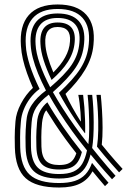

<svg xmlns="http://www.w3.org/2000/svg" viewBox="-20 -829 612 858"><path d="M244.2 9Q140.6 9 94.7 -32.7Q48.7 -74.3 46.4 -170.2Q45.8 -197.5 45.8 -215.3Q45.8 -233.2 46.6 -249.1Q47.5 -265 49.1 -286.6Q51.9 -324.7 73.8 -366.1Q95.6 -407.4 127.1 -436.3Q112.3 -469.4 100.9 -501.5Q89.4 -533.6 82.3 -564.4Q75.3 -595.1 73.6 -623.7Q66.7 -714.1 108.6 -761.5Q150.5 -809 237.3 -809Q324.6 -809 365.7 -763.1Q406.9 -717.1 397.7 -629.4Q395.2 -600.3 385.9 -572.6Q376.5 -544.9 360.6 -517.8Q344.7 -490.8 322.6 -463.9Q300.5 -437 272.6 -409.4Q285.5 -380.8 303.9 -347.9Q322.3 -315.1 340.2 -286.8L341.7 -287.5Q341.5 -305.1 339.8 -326.4Q338.1 -347.8 335.6 -368.5Q333.1 -389.3 329.9 -405.2H351.4Q354.8 -377.8 357 -350.2Q359.1 -322.6 360.1 -294Q361 -265.4 360.6 -234.3L359.2 -233.8Q336.4 -263.9 315.6 -294.7Q294.9 -325.6 276.7 -355.8Q258.5 -385.9 243.3 -413.9Q275.4 -444.3 299.4 -471Q323.4 -497.7 339.7 -523.3Q355.9 -549 365 -575.6Q374.1 -602.2 376.7 -632.2Q384.6 -708.8 349 -748.9Q313.4 -788.9 237.3 -788.9Q162 -788.9 125.8 -747.3Q89.6 -705.7 95.4 -625.9Q96.3 -606.3 100.9 -584.1Q105.5 -561.8 113.3 -537.3Q121.2 -512.9 132.1 -486.3Q143.1 -459.8 156.9 -431.6Q132.4 -413.4 114.2 -389.1Q96 -364.7 85.5 -338Q75 -311.3 73.3 -285.2Q71.4 -264.1 70.6 -248.5Q69.8 -232.9 69.8 -215.5Q69.8 -198.1 70.3 -170.9Q72.5 -85.2 112.9 -48.2Q153.4 -11.1 244.2 -11.1Q285.6 -11.1 314.2 -20.4Q342.9 -29.8 361.3 -49.4Q379.8 -69 390.6 -99.8L392 -100.3Q403.8 -86 415.7 -71Q427.6 -56.1 439.9 -41.3Q452.3 -26.5 464.8 -12.5L449.2 2.8Q435.5 -12.9 421.5 -29.8Q407.5 -46.7 394.1 -62.9L392.6 -62.4Q373.8 -26.8 338.2 -8.9Q302.7 9 244.2 9ZM244.2 -31.2Q165.8 -31.2 131.1 -63.9Q96.3 -96.5 94.5 -171.5Q93.9 -199 93.9 -216.3Q93.9 -233.6 94.8 -248.6Q95.6 -263.7 97.4 -284Q100.2 -327.3 122.4 -361Q144.7 -394.7 185.4 -424.7Q164.9 -464.3 150.1 -500.6Q135.3 -537 126.9 -569.2Q118.6 -601.3 117.1 -628.3Q112.1 -697.3 142.8 -733Q173.4 -768.8 237.3 -768.8Q301.9 -768.8 332.2 -734.7Q362.4 -700.6 355.8 -635.2Q353.2 -605 344.1 -578.6Q334.9 -552.2 318.1 -526.9Q301.3 -501.7 276.2 -475Q251.1 -448.3 216.4 -417.4Q236.9 -381.3 261.3 -343Q285.8 -304.7 314.3 -264.9Q342.8 -225.1 375 -184.5Q378.6 -213.5 378.7 -253.6Q378.9 -293.6 376.9 -334.2Q374.9 -374.9 371.5 -405.2H392Q395 -378 396.8 -346.5Q398.5 -314.9 398.7 -282.7Q398.9 -250.4 397.2 -220.7Q395.6 -191 391.7 -167.6Q408.1 -146.9 425.3 -126.1Q442.4 -105.2 460.2 -84.5Q478 -63.8 496.4 -43.3L480.6 -28Q463.8 -46.1 447.5 -64.6Q431.3 -83 415.6 -101.7Q399.9 -120.5 384.7 -138.9Q375.6 -101.4 359.2 -77.6Q342.7 -53.8 315 -42.5Q287.3 -31.2 244.2 -31.2ZM244.2 -51.3Q284.1 -51.3 308.7 -62.4Q333.3 -73.5 347.2 -96.8Q361.1 -120.1 368.8 -156.8Q333.4 -200.1 302.7 -242.7Q271.9 -285.3 245.7 -326.5Q219.5 -367.7 198 -406.2Q159.7 -376.9 141.8 -348.6Q124 -320.4 121.3 -282.6Q119.6 -263 118.9 -248.3Q118.1 -233.7 118.1 -216.6Q118.1 -199.5 118.4 -172.1Q120.2 -107.4 149.4 -79.4Q178.6 -51.3 244.2 -51.3ZM244.2 -71.5Q191.1 -71.5 167.5 -95Q144 -118.6 142.6 -172.9Q142 -199.9 142 -216.5Q142 -233.2 143 -247.5Q143.9 -261.8 145.5 -281.4Q147.5 -310.9 159.7 -333.3Q172 -355.7 191.6 -371.9Q206.9 -345.5 224.3 -318.3Q241.7 -291 261 -263.1Q280.4 -235.1 301.7 -206.7Q323 -178.3 345.9 -149.6Q339.1 -122.4 327.3 -105.1Q315.6 -87.7 295.7 -79.6Q275.8 -71.5 244.2 -71.5ZM244.2 -91.6Q267.6 -91.6 282.3 -97.2Q297.1 -102.9 306.2 -114.6Q315.3 -126.3 321.1 -144.2Q296 -175.7 272.5 -207.8Q249 -240 227.5 -272.4Q206.1 -304.7 186.8 -336.1Q178.5 -326.8 173.8 -310.4Q169 -293.9 167.8 -280Q166.2 -260.8 165.4 -246.9Q164.6 -232.9 164.6 -216.6Q164.6 -200.2 165.1 -173.5Q166.3 -129.6 185 -110.6Q203.7 -91.6 244.2 -91.6ZM204.3 -439Q237.1 -467.2 260.7 -491.5Q284.4 -515.8 300 -538.9Q315.5 -562.1 324.1 -586.2Q332.6 -610.3 334.8 -638.1Q340.1 -692.7 315.4 -720.7Q290.7 -748.7 237.3 -748.7Q184.8 -748.7 159.9 -718.7Q135 -688.6 139 -630.5Q140.8 -592.9 157.8 -544.1Q174.8 -495.3 204.3 -439ZM210.6 -471.7Q187.8 -519.3 174.9 -560.1Q162.1 -600.9 160.8 -632.8Q157.6 -680.3 176.9 -704.4Q196.2 -728.5 237.3 -728.5Q279.4 -728.5 298.5 -706.5Q317.7 -684.5 313.7 -641Q311.9 -617.2 304.2 -595.5Q296.6 -573.7 283.5 -553Q270.3 -532.3 252.1 -512.2Q233.8 -492.1 210.6 -471.7ZM218.4 -505.4Q235.4 -522.5 248.7 -539.3Q261.9 -556.1 271.2 -573Q280.6 -589.9 286.1 -607.5Q291.6 -625.2 292.7 -643.9Q295.6 -676.3 281.8 -692.4Q268 -708.4 237.3 -708.4Q207.7 -708.4 194 -690.1Q180.3 -671.7 182.5 -635Q183.4 -609.3 192.8 -576.5Q202.1 -543.7 218.4 -505.4ZM512.2 -58.8Q494.9 -77.8 478 -96.9Q461.2 -115.9 445.1 -135.2Q429 -154.5 413.5 -173.8Q418.4 -206.2 419 -247.2Q419.7 -288.3 417.4 -329.8Q415.1 -371.3 411.1 -405.2H430.2Q433.2 -377 435.7 -338.2Q438.2 -299.3 438.4 -258.3Q438.6 -217.4 434.8 -182.4Q449.5 -164.2 464.7 -146Q479.9 -127.7 495.8 -109.8Q511.7 -91.9 527.9 -74.1Z"/></svg>

Font: Big Shoulders Inline Display SC Thin
Style: Regular
Weight: 100
Designer: Patric King
Foundry: XO Type Co
Version: Version 2.002